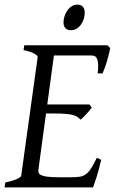

<svg xmlns="http://www.w3.org/2000/svg" viewBox="-20 -811 502 831"><path d="M418 -119.1Q408.2 -76.7 398.2 -45.4Q388.2 -14.2 382.8 0H0L2.9 -21Q33.7 -27.8 52.2 -35.9Q70.8 -43.9 71.8 -50.8L143.1 -564Q144 -569.8 128.9 -578.6Q113.8 -587.4 82 -594.2L85 -615.2H444.8L457 -603Q454.6 -590.3 450.9 -575.2Q447.3 -560.1 442.6 -544.9Q438 -529.8 433.1 -516.1Q428.2 -502.4 423.8 -493.2H402.8Q405.3 -515.6 404.8 -530.5Q404.3 -545.4 400.9 -554.4Q397.5 -563.5 391.6 -567.1Q385.7 -570.8 377 -570.8H213.4L184.6 -358.9H367.2L377 -345.2Q372.1 -338.4 366 -331.1Q359.9 -323.7 353.3 -316.7Q346.7 -309.6 340.3 -303.5Q334 -297.4 329.1 -293Q321.3 -301.3 312.5 -306.4Q303.7 -311.5 290.8 -314.5Q277.8 -317.4 259 -318.6Q240.2 -319.8 212.9 -319.8H179.2L146 -75.2Q145 -67.9 147.5 -62.3Q149.9 -56.6 159.2 -52.5Q168.5 -48.3 186 -46.1Q203.6 -43.9 232.9 -43.9H292Q312.5 -43.9 326.7 -46.4Q340.8 -48.8 352.3 -57.4Q363.8 -65.9 374.5 -82.5Q385.3 -99.1 398.9 -127.9L418 -119.1ZM346.7 -756.3Q346.7 -742.7 342.5 -729.2Q338.4 -715.8 330.6 -704.8Q322.8 -693.8 311.5 -687Q300.3 -680.2 286.6 -680.2Q271.5 -680.2 263.2 -689Q254.9 -697.8 254.9 -714.4Q254.9 -727.5 259.3 -741Q263.7 -754.4 271.5 -765.6Q279.3 -776.9 290.3 -783.9Q301.3 -791 314.9 -791Q330.1 -791 338.4 -782Q346.7 -772.9 346.7 -756.3Z"/></svg>

Font: GentiumAlt
Style: Italic
Weight: 400
Italic angle: -7°
Designer: J. Victor Gaultney
Version: Version 1.02; 2005; OFL release